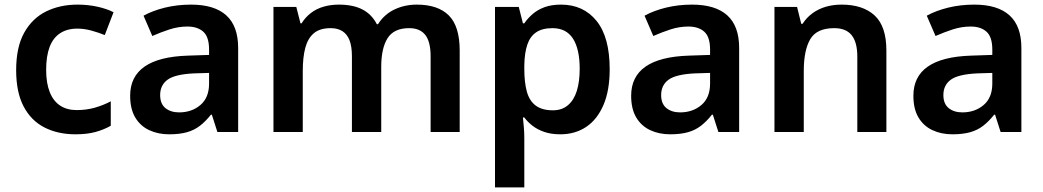

<svg xmlns="http://www.w3.org/2000/svg" viewBox="-20 -572 4521 832"><path d="M307 10Q231 10 173 -19.5Q115 -49 82.5 -110.5Q50 -172 50 -268Q50 -368 85 -430.5Q120 -493 180 -522.5Q240 -552 316 -552Q361 -552 402 -543Q443 -534 472 -519L434 -420Q407 -431 376 -439.5Q345 -448 315 -448Q271 -448 240.5 -428Q210 -408 195 -368.5Q180 -329 180 -269Q180 -212 195.5 -173Q211 -134 240.5 -114.5Q270 -95 312 -95Q355 -95 391.5 -105.5Q428 -116 460 -133V-27Q430 -10 393.5 0Q357 10 307 10Z M808 -552Q909 -552 960.5 -505.5Q1012 -459 1012 -364V0H922L898 -75H894Q871 -46 846.5 -27Q822 -8 790 1Q758 10 713 10Q665 10 626.5 -8Q588 -26 566 -63Q544 -100 544 -157Q544 -240 606.5 -283.5Q669 -327 795 -331L886 -334V-357Q886 -412 861 -434.5Q836 -457 792 -457Q753 -457 714.5 -444.5Q676 -432 640 -416L602 -504Q642 -526 695 -539Q748 -552 808 -552ZM820 -254Q738 -250 706 -226.5Q674 -203 674 -160Q674 -122 697 -103.5Q720 -85 756 -85Q811 -85 848.5 -117Q886 -149 886 -210V-256Z M1786 -552Q1878 -552 1925 -505Q1972 -458 1972 -353V0H1846V-328Q1846 -391 1823 -420.5Q1800 -450 1753 -450Q1687 -450 1659.5 -406.5Q1632 -363 1632 -282V0H1505V-328Q1505 -370 1495 -396.5Q1485 -423 1464.5 -436.5Q1444 -450 1413 -450Q1366 -450 1340 -428Q1314 -406 1303 -365Q1292 -324 1292 -264V0H1165V-542H1264L1282 -471H1287Q1303 -497 1327 -515.5Q1351 -534 1382 -543Q1413 -552 1448 -552Q1510 -552 1550.5 -531Q1591 -510 1613 -467H1618Q1645 -510 1689.5 -531Q1734 -552 1786 -552Z M2411 -552Q2508 -552 2565 -481.5Q2622 -411 2622 -272Q2622 -180 2595 -117Q2568 -54 2520 -22Q2472 10 2408 10Q2368 10 2338 -0.5Q2308 -11 2287 -27.5Q2266 -44 2252 -63H2246Q2248 -45 2250 -20.5Q2252 4 2252 27V240H2125V-542H2228L2246 -471H2252Q2267 -493 2288.5 -511.5Q2310 -530 2340 -541Q2370 -552 2411 -552ZM2374 -450Q2330 -450 2303.5 -432Q2277 -414 2265 -378.5Q2253 -343 2252 -289V-273Q2252 -215 2263 -175Q2274 -135 2301.5 -114.5Q2329 -94 2376 -94Q2415 -94 2441 -116Q2467 -138 2479.5 -178Q2492 -218 2492 -274Q2492 -359 2463 -404.5Q2434 -450 2374 -450Z M2979 -552Q3080 -552 3131.5 -505.5Q3183 -459 3183 -364V0H3093L3069 -75H3065Q3042 -46 3017.5 -27Q2993 -8 2961 1Q2929 10 2884 10Q2836 10 2797.5 -8Q2759 -26 2737 -63Q2715 -100 2715 -157Q2715 -240 2777.5 -283.5Q2840 -327 2966 -331L3057 -334V-357Q3057 -412 3032 -434.5Q3007 -457 2963 -457Q2924 -457 2885.5 -444.5Q2847 -432 2811 -416L2773 -504Q2813 -526 2866 -539Q2919 -552 2979 -552ZM2991 -254Q2909 -250 2877 -226.5Q2845 -203 2845 -160Q2845 -122 2868 -103.5Q2891 -85 2927 -85Q2982 -85 3019.5 -117Q3057 -149 3057 -210V-256Z M3627 -552Q3719 -552 3770 -505Q3821 -458 3821 -353V0H3695V-327Q3695 -389 3670.5 -419.5Q3646 -450 3595 -450Q3519 -450 3491 -402Q3463 -354 3463 -264V0H3336V-542H3434L3452 -469H3458Q3476 -497 3502 -515.5Q3528 -534 3559.5 -543Q3591 -552 3627 -552Z M4202 -552Q4303 -552 4354.5 -505.5Q4406 -459 4406 -364V0H4316L4292 -75H4288Q4265 -46 4240.5 -27Q4216 -8 4184 1Q4152 10 4107 10Q4059 10 4020.5 -8Q3982 -26 3960 -63Q3938 -100 3938 -157Q3938 -240 4000.5 -283.5Q4063 -327 4189 -331L4280 -334V-357Q4280 -412 4255 -434.5Q4230 -457 4186 -457Q4147 -457 4108.5 -444.5Q4070 -432 4034 -416L3996 -504Q4036 -526 4089 -539Q4142 -552 4202 -552ZM4214 -254Q4132 -250 4100 -226.5Q4068 -203 4068 -160Q4068 -122 4091 -103.5Q4114 -85 4150 -85Q4205 -85 4242.5 -117Q4280 -149 4280 -210V-256Z"/></svg>

Font: Noto Sans Khmer SemiBold
Style: Regular
Weight: 600
Version: Version 2.003